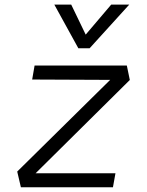

<svg xmlns="http://www.w3.org/2000/svg" viewBox="-20 -796 626 816"><path d="M531.7 -456.1 519 -517.6H127L116.7 -458L448.2 -456.5L53.2 -66.9L68.8 0H460L470.7 -59.6H131.3ZM313 -590.8H360.8L529.3 -776.4H452.6L344.2 -648.9L282.7 -776.4H210.9Z"/></svg>

Font: Cascadia Mono PL Light
Style: Italic
Weight: 300
Italic angle: -10°
Monospace: yes
Designer: Aaron Bell
Foundry: Saja Typeworks
Version: Version 2404.023